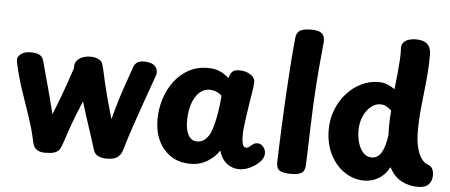

<svg xmlns="http://www.w3.org/2000/svg" viewBox="-54 -950 2574 1098"><g transform="rotate(5 1233.5 -400.5)"><path d="M588.6 15Q565.8 15 543.5 6.3Q521.2 -2.3 513.1 -27.7Q502.2 -63.3 492.2 -94.2Q482.1 -125 472.2 -155.3Q462.3 -185.7 451 -220.5Q439.7 -255.3 426.4 -299Q395.6 -226.9 377 -175.9Q358.4 -124.9 347.1 -89.4Q335.7 -54 325 -28.1Q317.1 -8 300.4 0.6Q283.7 9.1 265.3 10.6Q247 12 234.1 12Q205.1 12 187.4 -0.7Q169.8 -13.3 163.9 -38.7Q148.8 -113.4 123.8 -185.9Q98.9 -258.3 74 -332.2Q49.1 -406.1 32.1 -483.1Q31.1 -491.1 30.1 -495.6Q29.1 -500.1 29.1 -507.1Q29.1 -521.1 49.1 -537.4Q69 -553.8 108.2 -553Q140.9 -552.2 157.1 -542.4Q173.2 -532.6 178.8 -512.1Q189.6 -472 198.7 -438.7Q207.9 -405.4 216.8 -372.6Q225.7 -339.7 235.8 -301.3Q246 -262.9 258.8 -211Q283 -270.7 299.4 -314.9Q315.8 -359.2 329.4 -398.8Q343.1 -438.3 358.1 -483Q356 -511 369.5 -527.3Q383 -543.7 404.2 -550.8Q425.4 -558 447.4 -558Q475.2 -558 494.5 -547.5Q513.8 -537 517.8 -520Q525.8 -493 530.6 -469.5Q535.4 -446 542.7 -415.1Q550.1 -385.1 556 -361.3Q561.9 -337.6 568 -315.6Q574.1 -293.7 581.1 -268.9Q588.1 -244.1 597.3 -212.1Q613.6 -274.6 628.1 -322.3Q642.7 -370 659.1 -416.9Q675.6 -463.8 695.6 -520.8Q702.9 -540.7 717.8 -548.8Q732.7 -557 752.9 -557Q793.7 -557 813 -541.7Q832.3 -526.4 832.3 -499.9Q832.3 -493.6 830.8 -488.7Q829.3 -483.8 827.3 -477.8Q800.3 -400.8 774.7 -329.8Q749.1 -258.9 725 -187.3Q700.9 -115.8 677 -35.8Q670.9 -15.8 651.4 -0.4Q631.9 15 588.6 15Z M859.7 -234Q859.7 -294.6 877.7 -351.6Q895.7 -408.7 929.4 -453.8Q963.2 -499 1011.6 -525.7Q1060 -552.3 1121.6 -552.3Q1160.9 -552.3 1190.2 -539.7Q1219.6 -527.1 1243.1 -504.1Q1248.1 -526.1 1259.9 -540.3Q1271.8 -554.4 1302.6 -554.4Q1338.9 -554.4 1366.1 -536.9Q1393.3 -519.3 1392.3 -492.4Q1391.3 -465.3 1383 -418.7Q1374.7 -372 1368.7 -327Q1366.7 -313 1363.4 -291Q1360.2 -269 1357.7 -247.5Q1355.2 -226 1353.7 -211Q1352.9 -195.9 1353.2 -173.2Q1353.4 -150.6 1359.2 -133.6Q1365 -116.7 1379 -116.7Q1386.9 -116.7 1392.8 -120.8Q1398.7 -124.9 1405.1 -131.6Q1414.8 -139.4 1422.3 -143.6Q1429.9 -147.7 1442.2 -147.7Q1455.6 -147.7 1467.5 -138.3Q1479.4 -128.9 1485.7 -112.8Q1492 -96.7 1486.3 -77.2Q1481.7 -58.2 1460.1 -38.2Q1438.4 -18.1 1408.9 -4.6Q1379.4 9 1349.6 9Q1320.8 9 1296.8 -3.4Q1272.9 -15.8 1256.6 -37.5Q1240.2 -59.2 1233.7 -88.1Q1207.6 -48.8 1165.3 -23.1Q1123.1 2.6 1070 2.6Q1003.7 2.6 956.8 -28.3Q909.9 -59.2 884.8 -112.6Q859.7 -166 859.7 -234ZM1028.9 -241.1Q1028.9 -209.2 1035.7 -183.7Q1042.6 -158.1 1057.4 -143.1Q1072.2 -128.1 1096.3 -128.1Q1115.8 -128.1 1131.1 -137.5Q1146.4 -146.9 1158.3 -163.4Q1170.2 -180 1177.3 -202Q1185 -225.4 1190.9 -250.4Q1196.9 -275.3 1201.1 -301.2Q1205.3 -327.1 1208.3 -352.3Q1211.3 -377.4 1212.6 -401.1Q1198.7 -414.1 1180.9 -421.5Q1163.1 -428.9 1142.7 -428.9Q1116 -428.9 1094.9 -414.3Q1073.8 -399.7 1059.1 -374Q1044.4 -348.3 1036.7 -314.3Q1028.9 -280.2 1028.9 -241.1Z M1603.8 -765.2Q1606.6 -796.1 1625.4 -809.1Q1644.2 -822 1691.2 -822Q1725.6 -822 1742.4 -813.1Q1759.3 -804.1 1764.4 -789.7Q1769.4 -775.2 1768.4 -759.2Q1766.4 -731.2 1760.3 -672.2Q1754.2 -613.1 1746.7 -508.1Q1739.2 -403 1734.2 -236Q1733.2 -183 1731.2 -134.8Q1729.2 -86.7 1728 -49.1Q1727.2 -14.7 1708.4 -2.3Q1689.6 10 1646.2 10Q1600.8 10 1581.4 -2.7Q1562.1 -15.4 1563.1 -53Q1566.1 -139.2 1569.7 -229.6Q1573.3 -319.9 1578.3 -410.8Q1583.3 -501.7 1589.4 -591.2Q1595.6 -680.7 1603.8 -765.2Z M2211.2 -760.9Q2210.4 -781.4 2221.9 -794.4Q2233.3 -807.4 2252.8 -813.2Q2272.2 -819 2292.2 -819Q2315.7 -819 2335.4 -812.5Q2355.1 -806 2367.4 -788Q2379.7 -770 2379.7 -737Q2379.7 -663 2372.2 -589Q2364.7 -515 2356.7 -441Q2348.7 -367 2348.7 -293Q2348.7 -245.2 2357.8 -206.7Q2366.9 -168.1 2383.5 -143.4Q2400.1 -118.8 2421.8 -111.6Q2456.7 -100.2 2456.7 -53Q2456.7 -20 2437.7 0.3Q2418.7 20.6 2376.1 20.6Q2325.2 20.6 2282 -2.1Q2238.8 -24.8 2211.1 -78.1Q2200.1 -56.4 2185.2 -40.1Q2170.2 -23.7 2151.4 -12Q2132.6 -0.3 2111.6 5.6Q2090.7 11.6 2067.7 11.6Q2006.7 11.6 1954.9 -22.8Q1903.1 -57.2 1871.7 -119.1Q1840.3 -181 1840.3 -262Q1840.3 -322 1861.2 -375.7Q1882.1 -429.3 1918.4 -470Q1954.7 -510.7 2001.7 -533.8Q2048.8 -557 2101.7 -557Q2128.7 -557 2150.9 -548.2Q2173.2 -539.4 2194.7 -524Q2200.7 -571 2204.7 -614.7Q2208.7 -658.3 2211.1 -695.4Q2213.4 -732.4 2211.2 -760.9ZM2010.3 -271.6Q2010.3 -232.2 2020.8 -198.7Q2031.2 -165.1 2050.8 -144.6Q2070.4 -124 2097.4 -124Q2116 -124 2129.9 -132.7Q2143.8 -141.3 2154.1 -158.2Q2164.3 -175 2171.7 -201Q2179 -227 2183.4 -260.7Q2182.2 -281.2 2182.2 -306.7Q2182.2 -332.2 2183.4 -357.2Q2184.7 -382.2 2186.7 -400.6Q2170.3 -415.7 2155.5 -423.3Q2140.7 -431 2121.9 -431Q2093.3 -431 2067.7 -409.8Q2042.1 -388.7 2026.2 -352.4Q2010.3 -316.1 2010.3 -271.6Z"/></g></svg>

Font: Playpen Sans Thai
Style: Regular
Weight: 400
Designer: Sirin Gunkloy, Laura Meseguer, Veronika Burian, José Scaglione
Foundry: TypeTogether
Version: Version 2.000